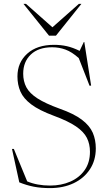

<svg xmlns="http://www.w3.org/2000/svg" viewBox="-20 -955 559 985"><path d="M471.5 -194Q471.5 -132.5 441.2 -86.5Q411 -40.5 358 -15.2Q305 10 236.5 10Q190.5 10 153.2 2.8Q116 -4.5 79 -19.5L41.5 -191H51L119.5 -24.5Q170.5 -3 237 -3Q294 -3 340.5 -23.2Q387 -43.5 414.2 -82.2Q441.5 -121 441.5 -176.5Q441.5 -216 425.8 -247.5Q410 -279 369.8 -306.5Q329.5 -334 255 -361.5Q181 -389 140.8 -419.2Q100.5 -449.5 85 -484.8Q69.5 -520 69.5 -563Q69.5 -634.5 119.8 -679.8Q170 -725 257.5 -725Q292.5 -725 323.2 -718Q354 -711 388.5 -694L410 -739.5H412.5L447.5 -516L439.5 -515L384 -657Q349 -688.5 316.2 -700.5Q283.5 -712.5 247.5 -712.5Q177 -712.5 138 -675.2Q99 -638 99 -577Q99 -538 115.2 -507.2Q131.5 -476.5 172.2 -450.2Q213 -424 286 -397.5Q359.5 -371.5 399.8 -341Q440 -310.5 455.8 -274.2Q471.5 -238 471.5 -194ZM397.5 -935 267 -772H231.5L100.5 -935H113.5L249 -815L384.5 -935Z"/></svg>

Font: Newsreader Display ExtraLight
Style: Regular
Weight: 275
Designer: Hugues Gentile
Foundry: Production Type
Version: Version 1.002